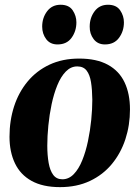

<svg xmlns="http://www.w3.org/2000/svg" viewBox="-20 -774 587 808"><path d="M313 -527.5Q386.5 -527.5 434 -501.5Q481.5 -475.5 504.2 -427.5Q527 -379.5 527 -313.5Q527 -247.5 507.8 -188.5Q488.5 -129.5 451 -84Q413.5 -38.5 358.5 -12.5Q303.5 13.5 232.5 13.5Q160 13.5 112.8 -12.8Q65.5 -39 42.8 -87Q20 -135 20 -198.5Q20 -266.5 39.2 -326Q58.5 -385.5 96.2 -431Q134 -476.5 188.5 -502Q243 -527.5 313 -527.5ZM305 -494.5Q278 -494.5 257 -473Q236 -451.5 221.2 -415.2Q206.5 -379 197.2 -335.2Q188 -291.5 183.5 -246Q179 -200.5 179 -161Q179 -120.5 184.8 -88.2Q190.5 -56 204.2 -37.8Q218 -19.5 242.5 -19.5Q269.5 -19.5 290.5 -41.2Q311.5 -63 326.2 -99.5Q341 -136 350.2 -180.2Q359.5 -224.5 364 -269.8Q368.5 -315 368.5 -354.5Q368 -397 363 -428.2Q358 -459.5 344.5 -477Q331 -494.5 305 -494.5ZM222 -587Q191 -587 174.2 -609.5Q157.5 -632 157.5 -662Q157.5 -699 178.2 -726.5Q199 -754 235 -754Q270 -754 285.8 -730.8Q301.5 -707.5 301.5 -680Q301.5 -643 281.2 -615Q261 -587 222 -587ZM421.5 -587Q391 -587 374 -609.5Q357 -632 357.5 -662Q357.5 -699 378 -726.5Q398.5 -754 434.5 -754Q469.5 -754 485.5 -730.8Q501.5 -707.5 501.5 -680Q501.5 -643 481 -615Q460.5 -587 421.5 -587Z"/></svg>

Font: Merriweather 120pt ExtraBold
Style: Italic
Weight: 800
Italic angle: -7.8°
Version: Version 2.101